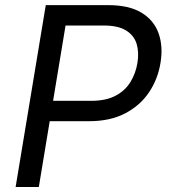

<svg xmlns="http://www.w3.org/2000/svg" viewBox="-20 -748 679 768"><path d="M42.5 0 163.1 -727.5H412.1Q496.6 -727.5 546.4 -697Q596.2 -666.5 614.5 -614.3Q632.8 -562 622.1 -497.1Q611.8 -432.1 576.4 -379.2Q541 -326.2 481 -294.7Q420.9 -263.2 335.9 -263.2H159.7L173.3 -344.7H344.7Q403.8 -344.7 442.1 -365Q480.5 -385.3 501.7 -419.9Q522.9 -454.6 529.8 -496.6Q536.6 -539.1 526.4 -572.8Q516.1 -606.4 484.1 -626.2Q452.1 -646 393.6 -646H242.2L135.3 0Z"/></svg>

Font: Adwaita Sans
Style: Italic
Weight: 400
Italic angle: -9.39999°
Designer: Rasmus Andersson
Foundry: rsms
Version: Version 4.001;git-9221beed3